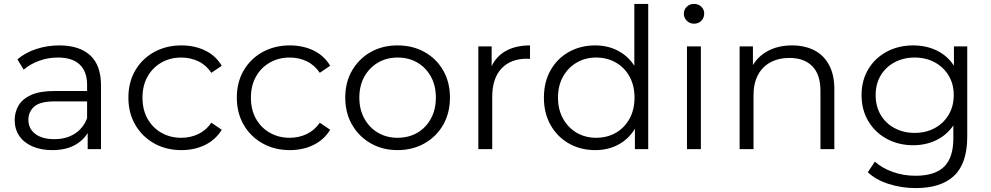

<svg xmlns="http://www.w3.org/2000/svg" viewBox="-20 -762 5061 981"><path d="M428 0V-116L425 -135V-329Q425 -396 387.5 -432Q350 -468 276 -468Q225 -468 179 -451Q133 -434 101 -406L69 -459Q109 -493 165 -511.5Q221 -530 283 -530Q385 -530 440.5 -479.5Q496 -429 496 -326V0ZM247 5Q188 5 144.5 -14.5Q101 -34 78 -68.5Q55 -103 55 -148Q55 -189 74.5 -222.5Q94 -256 138.5 -276.5Q183 -297 258 -297H439V-244H260Q184 -244 154.5 -217Q125 -190 125 -150Q125 -105 160 -78Q195 -51 258 -51Q318 -51 361.5 -78.5Q405 -106 425 -158L441 -109Q421 -57 371.5 -26Q322 5 247 5Z M907 5Q829 5 767.5 -29.5Q706 -64 671 -124.5Q636 -185 636 -263Q636 -342 671 -402Q706 -462 767.5 -496Q829 -530 907 -530Q974 -530 1028 -504Q1082 -478 1113 -426L1060 -390Q1033 -430 993 -449Q953 -468 906 -468Q850 -468 805 -442.5Q760 -417 734 -371Q708 -325 708 -263Q708 -201 734 -155Q760 -109 805 -83.5Q850 -58 906 -58Q953 -58 993 -77Q1033 -96 1060 -135L1113 -99Q1082 -48 1028 -21.5Q974 5 907 5Z M1461 5Q1383 5 1321.5 -29.5Q1260 -64 1225 -124.5Q1190 -185 1190 -263Q1190 -342 1225 -402Q1260 -462 1321.5 -496Q1383 -530 1461 -530Q1528 -530 1582 -504Q1636 -478 1667 -426L1614 -390Q1587 -430 1547 -449Q1507 -468 1460 -468Q1404 -468 1359 -442.5Q1314 -417 1288 -371Q1262 -325 1262 -263Q1262 -201 1288 -155Q1314 -109 1359 -83.5Q1404 -58 1460 -58Q1507 -58 1547 -77Q1587 -96 1614 -135L1667 -99Q1636 -48 1582 -21.5Q1528 5 1461 5Z M2011 5Q1935 5 1874.5 -29.5Q1814 -64 1779 -124.5Q1744 -185 1744 -263Q1744 -342 1779 -402Q1814 -462 1874 -496Q1934 -530 2011 -530Q2089 -530 2149.5 -496Q2210 -462 2244.5 -402Q2279 -342 2279 -263Q2279 -185 2244.5 -124.5Q2210 -64 2149 -29.5Q2088 5 2011 5ZM2011 -58Q2068 -58 2112 -83.5Q2156 -109 2181.5 -155.5Q2207 -202 2207 -263Q2207 -325 2181.5 -371Q2156 -417 2112 -442.5Q2068 -468 2012 -468Q1956 -468 1912 -442.5Q1868 -417 1842 -371Q1816 -325 1816 -263Q1816 -202 1842 -155.5Q1868 -109 1912 -83.5Q1956 -58 2011 -58Z M2424 0V-525H2492V-382L2485 -407Q2507 -467 2559 -498.5Q2611 -530 2688 -530V-461Q2684 -461 2680 -461.5Q2676 -462 2672 -462Q2589 -462 2542 -411.5Q2495 -361 2495 -268V0Z M3021 5Q2946 5 2886.5 -29Q2827 -63 2793 -123.5Q2759 -184 2759 -263Q2759 -343 2793 -403Q2827 -463 2886.5 -496.5Q2946 -530 3021 -530Q3090 -530 3144.5 -499Q3199 -468 3231.5 -408.5Q3264 -349 3264 -263Q3264 -178 3232 -118Q3200 -58 3145.5 -26.5Q3091 5 3021 5ZM3026 -58Q3082 -58 3126.5 -83.5Q3171 -109 3196.5 -155.5Q3222 -202 3222 -263Q3222 -325 3196.5 -371Q3171 -417 3126.5 -442.5Q3082 -468 3026 -468Q2971 -468 2927 -442.5Q2883 -417 2857 -371Q2831 -325 2831 -263Q2831 -202 2857 -155.5Q2883 -109 2927 -83.5Q2971 -58 3026 -58ZM3224 0V-158L3231 -264L3221 -370V-742H3292V0Z M3490 0V-525H3561V0ZM3526 -641Q3504 -641 3489 -656Q3474 -671 3474 -692Q3474 -713 3489 -727.5Q3504 -742 3526 -742Q3548 -742 3563 -728Q3578 -714 3578 -693Q3578 -671 3563.5 -656Q3549 -641 3526 -641Z M3759 0V-525H3827V-381L3816 -408Q3841 -465 3896 -497.5Q3951 -530 4027 -530Q4091 -530 4139.5 -505.5Q4188 -481 4215.5 -431Q4243 -381 4243 -305V0H4172V-298Q4172 -381 4130.5 -423.5Q4089 -466 4014 -466Q3958 -466 3916.5 -443.5Q3875 -421 3852.5 -378.5Q3830 -336 3830 -276V0Z M4659 199Q4587 199 4521 178Q4455 157 4414 118L4450 64Q4487 97 4541.5 116.5Q4596 136 4657 136Q4757 136 4804 89.5Q4851 43 4851 -55V-186L4861 -276L4854 -366V-525H4922V-64Q4922 72 4855.5 135.5Q4789 199 4659 199ZM4646 -20Q4571 -20 4511 -52.5Q4451 -85 4416.5 -143Q4382 -201 4382 -276Q4382 -351 4416.5 -408.5Q4451 -466 4511 -498Q4571 -530 4646 -530Q4716 -530 4772 -501Q4828 -472 4861 -415Q4894 -358 4894 -276Q4894 -194 4861 -137Q4828 -80 4772 -50Q4716 -20 4646 -20ZM4653 -83Q4711 -83 4756 -107.5Q4801 -132 4827 -175.5Q4853 -219 4853 -276Q4853 -333 4827 -376Q4801 -419 4756 -443.5Q4711 -468 4653 -468Q4596 -468 4550.5 -443.5Q4505 -419 4479.5 -376Q4454 -333 4454 -276Q4454 -219 4479.5 -175.5Q4505 -132 4550.5 -107.5Q4596 -83 4653 -83Z"/></svg>

Font: Montserrat Thin
Style: Regular
Weight: 400
Version: Version 9.000